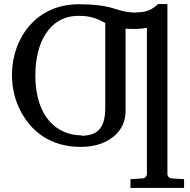

<svg xmlns="http://www.w3.org/2000/svg" viewBox="-20 -706 937 945"><path d="M380 -40C349 -40 319 -46 291 -59C201 -101 154 -200 154 -335C154 -418 172 -490 206 -541C238 -590 289 -628 367 -628C427 -628 458 -615 498 -593V-176C498 -86 469 -38 381 -38ZM651 -644C605 -644 573 -654 538 -665C489 -680 434 -685 366 -685C260 -685 180 -641 128 -583C76 -525 39 -440 39 -335C39 -267 56 -209 80 -162C132 -61 226 17 378 17C413 17 444 12 471 3C539 -20 598 -72 598 -160V-565C631 -562 674 -563 703 -569V150C703 162 694 171 682 172L622 176V219H886V176L825 172C813 171 804 162 804 150V-686H758C730 -660 703 -645 650 -645Z"/></svg>

Font: Veleka
Style: Regular
Weight: 400
Designer: Stefan Peev, Context Ltd, 2016; SIL International, 1997-2014.
Foundry: Stefan Peev, Context Ltd, 2016
Version: Version 1.000